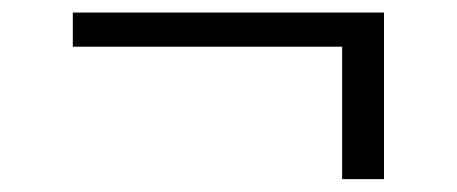

<svg xmlns="http://www.w3.org/2000/svg" viewBox="-20 -328 709 298"><path d="M576 -308.5V-50H511V-255.5H93V-308.5Z"/></svg>

Font: Merriweather 28pt Light
Style: Regular
Weight: 300
Version: Version 2.100